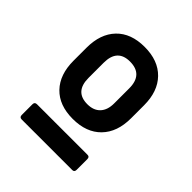

<svg xmlns="http://www.w3.org/2000/svg" viewBox="-141 -758 658 658"><g transform="rotate(45 188.0 -429.0)"><path d="M187 -317Q121 -317 84.5 -355Q48 -393 48 -460V-523Q48 -590 84.5 -628Q121 -666 187 -666Q253 -666 290 -628Q327 -590 327 -523V-460Q327 -393 290 -355Q253 -317 187 -317ZM187 -388Q217 -388 233.5 -405.5Q250 -423 250 -455V-528Q250 -595 187 -595Q126 -595 126 -528V-455Q126 -388 187 -388ZM65 -192Q54 -192 54 -203V-255Q54 -266 65 -266H310Q320 -266 320 -255V-203Q320 -192 310 -192Z"/></g></svg>

Font: Sofia Sans Extra Cond
Style: Bold
Weight: 700
Width: 1
Designer: Botio Nikoltchev, Ani Petrova
Foundry: lettersoup
Version: Version 4.100; ttfautohint (v1.8.3)